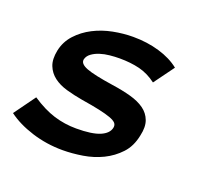

<svg xmlns="http://www.w3.org/2000/svg" viewBox="-131 -578 767 701"><g transform="rotate(20 252.0 -227.5)"><path d="M422.9 -136.2Q414.1 -91.8 387.9 -64Q361.8 -36.1 326.9 -19Q292 -2 251.5 4.6Q210.9 11.2 173.8 11.2Q111.8 11.2 54.4 -6.8Q-2.9 -24.9 -42 -54.2L18.1 -137.2Q64.9 -106 106.9 -93Q148.9 -80.1 193.8 -80.1Q254.9 -80.1 285.4 -93Q315.9 -106 320.8 -128.9Q323.2 -140.1 316.7 -147.5Q310.1 -154.8 293.5 -160.9Q276.9 -167 249 -173.1Q221.2 -179.2 178.2 -186Q144 -191.9 114.5 -200.4Q85 -209 64.5 -224.6Q43.9 -240.2 34.4 -264.2Q24.9 -288.1 32.2 -324.2Q40 -360.8 64.9 -387.9Q89.8 -415 124 -432.6Q158.2 -450.2 198 -458Q237.8 -465.8 275.9 -465.8Q330.1 -465.8 377.4 -451.9Q424.8 -438 457 -412.1L399.9 -334Q368.2 -357.9 333.5 -366.5Q298.8 -375 255.9 -375Q237.8 -375 218 -373Q198.2 -371.1 180.7 -365.5Q163.1 -359.9 150.1 -350.3Q137.2 -340.8 133.8 -327.1Q129.9 -309.1 159.4 -297.6Q189 -286.1 264.2 -274.9Q305.2 -269 337.6 -260Q370.1 -251 391.6 -235.6Q413.1 -220.2 422.1 -196Q431.2 -171.9 422.9 -136.2Z"/></g></svg>

Font: Anonymous Pro
Style: Bold Italic
Weight: 700
Italic angle: -12°
Monospace: yes
Designer: Mark Simonson
Version: Version 1.003